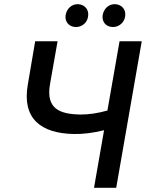

<svg xmlns="http://www.w3.org/2000/svg" viewBox="-20 -897 713 917"><path d="M332 -257C377 -256 423 -262 477 -275L429 0H535L657 -700H551L493 -369C445 -356 406 -350 364 -350C265 -352 198 -377 219 -496L255 -700H148L113 -494C84 -331 175 -260 332 -257ZM339 -768C370 -766 398 -788 401 -821C405 -851 385 -875 354 -877C323 -879 297 -855 293 -822C290 -793 309 -770 339 -768ZM516 -768C549 -766 575 -791 578 -821C582 -851 562 -875 531 -877C500 -879 474 -855 470 -822C467 -793 485 -770 516 -768Z"/></svg>

Font: Fixel Display Medium
Style: Italic
Weight: 500
Italic angle: -10°
Designer: AlfaBravo + MacPaw
Foundry: Kyrylo Tkachov, Marchela Mozhyna, Serhii Makarenko, Maria Weinstein, Zakhar Kryvoshyya
Version: Version 1.210;Glyphs 3.2 (3217)